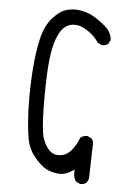

<svg xmlns="http://www.w3.org/2000/svg" viewBox="-55 -794 609 864"><g transform="rotate(5 250.0 -362.0)"><path d="M342.8 27.3Q358.4 27.3 368.7 18.6L377.4 1L381.3 -146Q382.3 -151.4 382.3 -156.2Q382.3 -170.4 373 -181.2L355.5 -189.9Q353 -190.4 351.3 -190.4Q349.6 -190.4 346.9 -190.2Q344.2 -189.9 341.1 -189.2Q337.9 -188.5 334.5 -187Q328.6 -184.6 322.8 -180.2Q292 -105.5 250 -95.7Q239.7 -93.3 230.5 -93.3Q201.7 -93.3 183.1 -117.7Q159.7 -147.5 153.8 -186Q146 -235.4 146 -344.7Q146 -397.9 148.4 -450.7Q151.9 -526.9 161.9 -571.8Q171.9 -616.7 189.5 -646Q208 -675.8 236.3 -682.1Q245.1 -684.1 253.9 -684.1Q272.9 -684.1 291.5 -674.8Q321.3 -660.2 340.8 -640.6Q353.5 -627.9 363.3 -612.8L380.9 -604Q383.3 -603.5 385.7 -603.5Q401.4 -603.5 411.6 -612.3L420.4 -629.9Q418 -666 386.7 -691.9Q354 -718.8 329.1 -732.2Q304.2 -745.6 272.5 -750.5Q260.7 -752.4 250 -752.4Q229.5 -752.4 210 -746.6Q180.2 -738.3 148.7 -703.1Q117.2 -668 103 -607.9Q88.4 -547.4 82 -457Q78.1 -398.4 78.1 -343.8Q78.1 -314.5 79.1 -285.6Q82.5 -204.6 91.1 -156.5Q99.6 -108.4 128.4 -74.2Q157.2 -39.6 179.9 -26.9Q202.6 -14.2 235.8 -10.3Q240.2 -9.8 244.6 -9.8Q272.9 -9.8 302.2 -29.8L309.6 -35.2Q309.1 -22.9 309.1 -20Q309.1 2.4 320.3 18.1L337.9 26.9Q340.3 27.3 342.8 27.3Z"/></g></svg>

Font: Bakudai
Style: Light
Weight: 300
Version: Version 1.48